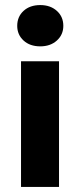

<svg xmlns="http://www.w3.org/2000/svg" viewBox="-20 -738 317 758"><path d="M63 0V-496H213V0ZM139 -555Q98 -555 73 -578Q48 -601 48 -636Q48 -672 73 -695Q98 -718 139 -718Q179 -718 204.5 -695Q230 -672 230 -636Q230 -601 204.5 -578Q179 -555 139 -555Z"/></svg>

Font: DM Sans 28pt Black
Style: Regular
Weight: 900
Version: Version 4.004;gftools[0.9.30]